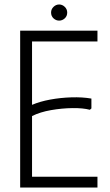

<svg xmlns="http://www.w3.org/2000/svg" viewBox="-20 -837 490 857"><path d="M415 -700V-652H123V-369Q158 -384 204 -392.5Q250 -401 299 -402.5Q348 -404 388 -397V-353L381 -347Q351 -355 304 -354.5Q257 -354 208 -345.5Q159 -337 123 -319V-48H415V0H70V-700ZM244 -745Q230 -745 219 -755Q208 -765 208 -781Q208 -796 219 -806.5Q230 -817 244 -817Q258 -817 269 -806.5Q280 -796 280 -781Q280 -765 269 -755Q258 -745 244 -745Z"/></svg>

Font: Phudu Light
Style: Regular
Weight: 300
Version: Version 1.005;gftools[0.9.23]